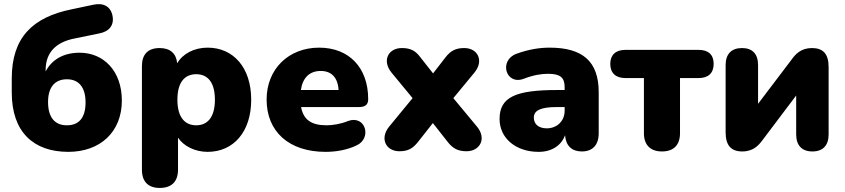

<svg xmlns="http://www.w3.org/2000/svg" viewBox="-20 -738 4167 947"><path d="M317 11C474 11 581 -87 581 -242C581 -389 490 -478 373 -478C288 -478 234 -440 205 -386V-392C205 -479 256 -530 347 -548L469 -573C518 -582 544 -613 535 -660C526 -706 491 -725 442 -715L333 -692C141 -653 38 -553 38 -351V-282C38 -86 146 11 317 11ZM310 -120C250 -120 217 -159 217 -235C217 -307 250 -347 310 -347C369 -347 402 -307 402 -233C402 -158 370 -120 310 -120Z M768 189C826 189 858 158 858 99V-59C886 -17 942 11 1004 11C1131 11 1219 -87 1219 -246C1219 -406 1130 -503 1004 -503C938 -503 881 -473 854 -426C849 -475 819 -501 767 -501C710 -501 680 -470 680 -412V99C680 158 711 189 768 189ZM948 -120C893 -120 855 -158 855 -246C855 -335 893 -372 948 -372C1002 -372 1040 -335 1040 -246C1040 -158 1002 -120 948 -120Z M1586 11C1639 11 1694 1 1739 -21C1816 -56 1783 -173 1696 -141C1661 -126 1619 -120 1591 -120C1517 -120 1477 -146 1465 -210H1750C1782 -210 1796 -222 1796 -249C1796 -404 1702 -503 1554 -503C1404 -503 1295 -398 1295 -247C1295 -89 1405 11 1586 11ZM1562 -388C1614 -388 1646 -357 1650 -294H1464C1473 -356 1508 -388 1562 -388Z M1950 8C1993 8 2016 -6 2041 -37L2115 -131L2189 -37C2214 -5 2240 8 2281 8C2348 8 2381 -55 2333 -113L2216 -254L2320 -380C2368 -438 2337 -501 2270 -501C2228 -501 2203 -488 2178 -456L2116 -376L2053 -456C2029 -488 2005 -501 1962 -501C1895 -501 1863 -439 1911 -380L2015 -254L1899 -113C1852 -55 1883 8 1950 8Z M2637 11C2702 11 2749 -21 2767 -71C2771 -19 2800 9 2850 9C2903 9 2933 -23 2933 -81V-283C2933 -434 2855 -503 2691 -503C2646 -503 2591 -496 2528 -473C2439 -441 2474 -317 2562 -349C2611 -368 2650 -374 2683 -374C2743 -374 2765 -356 2765 -308V-294H2727C2521 -294 2444 -258 2444 -151C2444 -58 2522 11 2637 11ZM2677 -105C2635 -105 2613 -127 2613 -158C2613 -194 2648 -210 2727 -210H2765V-192C2765 -140 2726 -105 2677 -105Z M3245 9C3303 9 3334 -23 3334 -81V-353H3426C3474 -353 3500 -378 3500 -423C3500 -468 3474 -492 3426 -492H3064C3017 -492 2990 -467 2990 -423C2990 -378 3017 -353 3064 -353H3156V-81C3156 -23 3188 9 3245 9Z M3641 9C3697 9 3723 -23 3741 -47L3907 -267V-75C3907 -21 3935 9 3987 9C4039 9 4067 -21 4067 -75V-407C4067 -472 4040 -501 3985 -501C3930 -501 3903 -470 3885 -445L3719 -226V-417C3719 -472 3691 -501 3640 -501C3588 -501 3559 -472 3559 -417V-85C3559 -21 3586 9 3641 9Z"/></svg>

Font: Nunito Black
Style: Regular
Weight: 900
Designer: Vernon Adams
Foundry: Vernon Adams
Version: Version 3.602